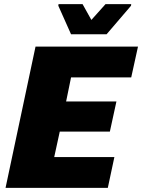

<svg xmlns="http://www.w3.org/2000/svg" viewBox="-20 -915 692 935"><path d="M7 0 153 -688H652L619 -538H326L302 -421H547L515 -274H271L244 -150H537L505 0ZM326 -748 264 -887 265 -895H382L425 -818L494 -895H619L618 -887L499 -748Z"/></svg>

Font: Saira Thin ExtraBold
Style: Italic
Weight: 800
Italic angle: -12°
Version: Version 1.101